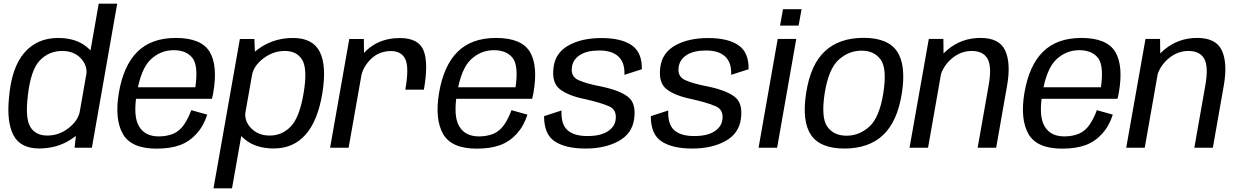

<svg xmlns="http://www.w3.org/2000/svg" viewBox="-20 -805 6745 1046"><path d="M386.4 0H480.5L618.5 -785H517.8L396.1 -92ZM193.2 3.8Q290.5 3.8 365.6 -44.9Q440.7 -93.5 450.4 -146.2L415.5 -200.3Q406.2 -148.4 354 -107.5Q301.8 -66.5 237.8 -66.5Q174.1 -66.5 145.4 -113.3Q116.8 -160 131.5 -282.2Q146.8 -422.6 196.3 -475Q245.8 -527.4 319.2 -527.4Q383.1 -527.4 420.9 -486.6Q458.7 -445.9 449.8 -394.5L502.5 -447.7Q512.2 -500.3 452.8 -549.2Q393.5 -598.1 296.7 -598.1Q181.2 -598.1 111.7 -516.7Q42.3 -435.3 29 -272.5Q15.7 -139.8 53.6 -68Q91.5 3.8 193.2 3.8Z M833 4.8 844.9 -61.9Q769.1 -61.9 737.1 -117.4Q704.4 -172.1 725.4 -297.5Q747.5 -430.5 801.3 -481.3Q854.9 -531.6 926.5 -531.6Q999.9 -531.6 1032.7 -483.3Q1059.9 -438.3 1044.2 -329.6H720.2L709.2 -266.6H1134.2Q1138.8 -281.7 1141.6 -299Q1167.7 -447.6 1121.9 -523.2Q1075.8 -598.3 938.1 -598.3Q804.7 -598.3 728.5 -523Q652.5 -447.8 627.2 -297.7Q603.7 -155.6 649.5 -75.1Q695 4.8 833 4.8ZM844.9 -61.9 833 4.8Q908.4 4.8 961 -14.7Q1012.9 -34.1 1051.6 -77.1Q1089.6 -119.4 1108.9 -180.5L1022.1 -204.8Q1006.2 -161.2 982.6 -126Q958.3 -91 923.9 -76.3Q888.4 -61.9 844.9 -61.9Z M1143.1 221H1244L1369.9 -491.6L1365.9 -592.4H1286.8ZM1471.7 3.8Q1578.4 3.8 1644.9 -71.7Q1711.4 -147.1 1736.2 -297.4Q1760.3 -447.8 1721.9 -522.9Q1683.5 -598.1 1576.6 -598.1Q1480 -598.1 1403.7 -549.2Q1327.4 -500.3 1318.3 -447.7L1352.7 -394.5Q1361.4 -445.9 1414.7 -486.6Q1468 -527.4 1531.2 -527.4Q1598.1 -527.4 1627 -477.9Q1655.9 -428.4 1634 -297Q1611.6 -164.8 1563.9 -115.7Q1516.2 -66.5 1449.8 -66.5Q1386.1 -66.5 1347.3 -107.3Q1308.5 -148 1317.9 -200.3L1264.9 -146.2Q1255.1 -93.5 1315 -44.9Q1374.9 3.8 1471.7 3.8Z M2188.1 -316.5H2289.3Q2315 -463.2 2287.4 -530.5Q2259.7 -597.7 2158.5 -597.7Q2060.3 -597.7 1992.8 -544.2Q1925.3 -490.7 1911.9 -414.4L1946.9 -386.2Q1956.7 -440.5 2001.1 -483.7Q2045.5 -526.8 2110.1 -526.8Q2166.9 -526.8 2188.2 -482.6Q2209.6 -438.3 2188.1 -316.5ZM1778.3 0H1879.2L1963.6 -477.8L1962.1 -592.4H1882.8Z M2577.5 4.8 2589.4 -61.9Q2513.6 -61.9 2481.6 -117.4Q2448.9 -172.1 2469.9 -297.5Q2492 -430.5 2545.8 -481.3Q2599.4 -531.6 2671 -531.6Q2744.4 -531.6 2777.2 -483.3Q2804.4 -438.3 2788.7 -329.6H2464.7L2453.7 -266.6H2878.7Q2883.3 -281.7 2886.1 -299Q2912.2 -447.6 2866.4 -523.2Q2820.3 -598.3 2682.6 -598.3Q2549.2 -598.3 2473 -523Q2397 -447.8 2371.7 -297.7Q2348.2 -155.6 2394 -75.1Q2439.5 4.8 2577.5 4.8ZM2589.4 -61.9 2577.5 4.8Q2652.9 4.8 2705.5 -14.7Q2757.4 -34.1 2796.1 -77.1Q2834.1 -119.4 2853.4 -180.5L2766.6 -204.8Q2750.7 -161.2 2727.1 -126Q2702.8 -91 2668.4 -76.3Q2632.9 -61.9 2589.4 -61.9Z M3169.2 4.2Q3276.9 4.2 3350.6 -36.6Q3424.2 -77.4 3434.7 -157.1Q3446.9 -243 3400.3 -278.2Q3353.8 -313.5 3253.4 -334.1Q3173.7 -349.4 3131 -368.8Q3088.3 -388.3 3095.8 -439.3Q3101 -480.2 3139.2 -505.1Q3177.4 -529.9 3244.8 -529.9Q3315 -529.9 3349.8 -496.4Q3384.7 -463 3381.8 -397.4L3476.8 -427.8Q3478.5 -519.2 3421.6 -558.5Q3364.8 -597.7 3256.5 -597.7Q3149.1 -597.7 3077.7 -557.8Q3006.3 -517.9 2996 -440.2Q2984.1 -355.4 3029.8 -319.3Q3075.6 -283.3 3168.6 -264.7Q3253.2 -245.5 3297.4 -226.2Q3341.7 -206.8 3333.9 -152.5Q3328.9 -113.6 3289.7 -88.7Q3250.6 -63.8 3180.1 -63.8Q3107.5 -63.8 3071.6 -95.9Q3035.7 -128.1 3039.1 -203.1L2944.1 -172.3Q2943.6 -73.1 3002.9 -34.4Q3062.1 4.2 3169.2 4.2Z M3750.7 4.2Q3858.4 4.2 3932.1 -36.6Q4005.7 -77.4 4016.2 -157.1Q4028.4 -243 3981.8 -278.2Q3935.3 -313.5 3834.9 -334.1Q3755.2 -349.4 3712.5 -368.8Q3669.8 -388.3 3677.3 -439.3Q3682.5 -480.2 3720.7 -505.1Q3758.9 -529.9 3826.3 -529.9Q3896.5 -529.9 3931.3 -496.4Q3966.2 -463 3963.3 -397.4L4058.3 -427.8Q4060 -519.2 4003.1 -558.5Q3946.3 -597.7 3838 -597.7Q3730.6 -597.7 3659.2 -557.8Q3587.8 -517.9 3577.5 -440.2Q3565.6 -355.4 3611.3 -319.3Q3657.1 -283.3 3750.1 -264.7Q3834.7 -245.5 3878.9 -226.2Q3923.2 -206.8 3915.4 -152.5Q3910.4 -113.6 3871.2 -88.7Q3832.1 -63.8 3761.6 -63.8Q3689 -63.8 3653.1 -95.9Q3617.2 -128.1 3620.6 -203.1L3525.6 -172.3Q3525.1 -73.1 3584.4 -34.4Q3643.6 4.2 3750.7 4.2Z M4112.6 0H4213.7L4318 -593H4216.9ZM4245.7 -754.8 4229.7 -665.6H4330.8L4346.8 -754.8Z M4580.7 4.2Q4713 4.2 4791.1 -69.4Q4869.1 -142.9 4893.4 -297.8Q4917 -451.3 4867 -525.1Q4817.1 -598.8 4684.9 -598.8Q4552.1 -598.8 4473.8 -525.8Q4395.5 -452.9 4371.7 -297.8Q4348.1 -144.5 4398.1 -70.1Q4448 4.2 4580.7 4.2ZM4591.7 -65.7Q4522.3 -65.7 4487.2 -114.8Q4452.2 -163.9 4472.9 -297.3Q4494.1 -430.1 4549.1 -479.5Q4604 -529 4673.4 -529Q4743.1 -529 4778.1 -479.9Q4813.2 -430.9 4792.2 -297.3Q4771 -164.7 4716.1 -115.2Q4661.1 -65.7 4591.7 -65.7Z M4935 0H5035.9L5120.6 -481.1L5119.5 -593H5040.1ZM5306.1 0H5407L5466.6 -339Q5487.8 -460.4 5456.4 -529.4Q5424.9 -598.4 5321.9 -598.4Q5218.4 -598.4 5142.2 -533.9Q5066 -469.4 5053.1 -396.7L5096.7 -365.3Q5109 -435.3 5159.9 -481.4Q5210.8 -527.4 5273.8 -527.4Q5336.3 -527.4 5360.3 -484.4Q5384.2 -441.4 5365.8 -338.3Z M5766.5 4.8 5778.4 -61.9Q5702.6 -61.9 5670.6 -117.4Q5637.9 -172.1 5658.9 -297.5Q5681 -430.5 5734.8 -481.3Q5788.4 -531.6 5860 -531.6Q5933.4 -531.6 5966.2 -483.3Q5993.4 -438.3 5977.7 -329.6H5653.7L5642.7 -266.6H6067.7Q6072.3 -281.7 6075.1 -299Q6101.2 -447.6 6055.4 -523.2Q6009.3 -598.3 5871.6 -598.3Q5738.2 -598.3 5662 -523Q5586 -447.8 5560.7 -297.7Q5537.2 -155.6 5583 -75.1Q5628.5 4.8 5766.5 4.8ZM5778.4 -61.9 5766.5 4.8Q5841.9 4.8 5894.5 -14.7Q5946.4 -34.1 5985.1 -77.1Q6023.1 -119.4 6042.4 -180.5L5955.6 -204.8Q5939.7 -161.2 5916.1 -126Q5891.8 -91 5857.4 -76.3Q5821.9 -61.9 5778.4 -61.9Z M6115.5 0H6216.4L6301.1 -481.1L6300 -593H6220.6ZM6486.6 0H6587.5L6647.1 -339Q6668.3 -460.4 6636.9 -529.4Q6605.4 -598.4 6502.4 -598.4Q6398.9 -598.4 6322.7 -533.9Q6246.5 -469.4 6233.6 -396.7L6277.2 -365.3Q6289.5 -435.3 6340.4 -481.4Q6391.3 -527.4 6454.3 -527.4Q6516.8 -527.4 6540.8 -484.4Q6564.7 -441.4 6546.3 -338.3Z"/></svg>

Font: Anybody Thin
Style: Italic
Weight: 100
Italic angle: -10°
Designer: Tyler Finck
Foundry: Etcetera Type Company
Version: Version 1.114;gftools[0.9.25]